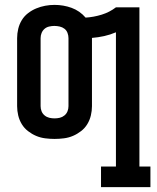

<svg xmlns="http://www.w3.org/2000/svg" viewBox="-20 -560 640 785"><path d="M393 205V121H454V-428Q431 -418 406 -412.5Q381 -407 356 -405Q356 -405 356 -404.5Q356 -404 356 -404V-126Q356 -107 351.5 -88Q347 -69 337 -52.5Q327 -36 311.5 -24Q296 -12 278.5 -4.5Q261 3 241.5 5.5Q222 8 203 8Q184 8 164.5 5.5Q145 3 127.5 -4.5Q110 -12 94.5 -24Q79 -36 69 -52.5Q59 -69 54.5 -88Q50 -107 50 -126V-404Q50 -423 54.5 -442Q59 -461 69 -477.5Q79 -494 94.5 -506Q110 -518 128 -525.5Q146 -533 165 -536.5Q184 -540 203 -540Q221 -540 238.5 -537Q256 -534 272.5 -528Q289 -522 303.5 -512Q318 -502 330 -488Q363 -490 395.5 -500Q428 -510 454 -530H550V121H595V205ZM203 -76Q214 -76 224.5 -78.5Q235 -81 243.5 -88Q252 -95 256 -105Q260 -115 260 -126V-404Q260 -415 256 -425.5Q252 -436 243.5 -442.5Q235 -449 224 -451.5Q213 -454 202 -454Q192 -454 181 -451.5Q170 -449 162 -442Q154 -435 150 -425Q146 -415 146 -404V-126Q146 -115 150 -105Q154 -95 162.5 -88Q171 -81 181.5 -78.5Q192 -76 203 -76Z"/></svg>

Font: Iosevka Curly Slab MdEx
Style: Regular
Weight: 500
Width: 7
Monospace: yes
Designer: Belleve Invis
Foundry: Belleve Invis
Version: Version 11.1.0; ttfautohint (v1.8.3)